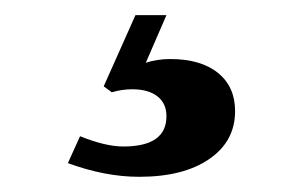

<svg xmlns="http://www.w3.org/2000/svg" viewBox="-20 -20 373 254"><path d="M117.2 94.2 159.2 0H200.2L172.9 63Q188 58.1 205.1 58.1Q245.6 58.1 268.3 76.4Q291 94.7 291 127Q291 167 256.8 190.4Q222.7 213.9 164.1 213.9Q119.1 213.9 69.8 195.8L85.9 160.2Q119.6 173.8 143.1 173.8Q200.2 173.8 200.2 133.8Q200.2 116.7 188.2 107.4Q176.3 98.1 154.8 98.1Q141.1 98.1 127.9 102.1Z"/></svg>

Font: Accordance
Style: Bold
Weight: 700
Version: Version 1.2 (build January 31, 2020) Miklal Software Solutio